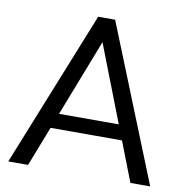

<svg xmlns="http://www.w3.org/2000/svg" viewBox="-80 -796 844 873"><g transform="rotate(10 341.5 -359.5)"><path d="M303.5 -718.8H381.7L670.4 0H579L322.9 -659.4H362.7L106.6 0H15.1ZM152 -183.7V-253.1H533.6V-183.7Z"/></g></svg>

Font: Min Sans VF VF
Style: Regular
Weight: 400
Designer: Jinseong-Kim, NotoSansCJK, Nunito
Foundry: Jinseong-Kim
Version: Version 1.420;Glyphs 3.1.2 (3151)